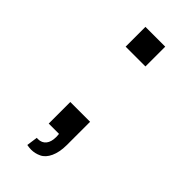

<svg xmlns="http://www.w3.org/2000/svg" viewBox="-214 -588 758 758"><g transform="rotate(45 165.0 -209.0)"><path d="M220.5 -429.5V-540H110V-429.5ZM110 119.5C118.5 121 126.5 122 134 122C147.5 122 161.5 119 175 112.5C202 100 220.5 62.5 220.5 10V-120.5H110V0H167.5C168 4.5 168.5 9.5 168.5 14V17.5C168.5 52 152.5 73.5 122.5 73.5C120.5 73.5 118.5 73.5 116.5 73Z"/></g></svg>

Font: Vela Sans SemBd
Style: Regular
Weight: 600
Designer: Principal design: Mikhail Sharanda - project Manrope.
Design modification: Ravid Balaliev
Foundry: Mikhail Sharanda
Version: Version 1.001